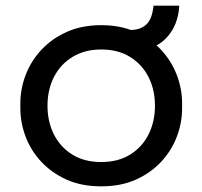

<svg xmlns="http://www.w3.org/2000/svg" viewBox="-20 -641 716 679"><path d="M338 18Q268 18 215 -6Q162 -30 125.5 -69.5Q89 -109 70.5 -158Q52 -207 52 -258V-276Q52 -327 71 -376.5Q90 -426 127 -465.5Q164 -505 217 -528.5Q270 -552 338 -552Q406 -552 459 -528.5Q512 -505 549 -465.5Q586 -426 605 -376.5Q624 -327 624 -276V-258Q624 -207 605.5 -158Q587 -109 550.5 -69.5Q514 -30 461 -6Q408 18 338 18ZM338 -68Q398 -68 440.5 -94.5Q483 -121 505.5 -166Q528 -211 528 -267Q528 -324 505 -369Q482 -414 439.5 -440Q397 -466 338 -466Q280 -466 237 -440Q194 -414 171 -369Q148 -324 148 -267Q148 -211 170.5 -166Q193 -121 235.5 -94.5Q278 -68 338 -68ZM444 -460 441 -535Q476 -535 497 -554Q518 -573 523 -621H614Q610 -549 566 -504.5Q522 -460 444 -460Z"/></svg>

Font: SVN-Sora Variable
Style: Regular
Weight: 400
Designer: Jonathan Barnbrook, Julián Moncada
Foundry: Barnbrook Fonts
Version: Version 2.000 - Viet hoa boi STYLEno.1 Fonts